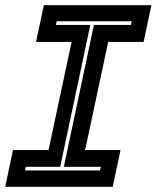

<svg xmlns="http://www.w3.org/2000/svg" viewBox="-37 -720 604 740"><path d="M-17 0 13 -141.5H150L239 -558.5H102L132 -700H546.5L516.5 -558.5H380L291 -141.5H427.5L397.5 0ZM59.5 -63H348.5L351.5 -77H209L325 -624H467.5L470.5 -638H181.5L178.5 -624H311L195 -77H62.5Z"/></svg>

Font: Tourney Thin
Style: Bold Italic
Weight: 700
Italic angle: -12°
Version: Version 1.015